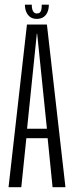

<svg xmlns="http://www.w3.org/2000/svg" viewBox="-20 -778 310 798"><path d="M15.5 0H68.5L89.5 -203.5H178L198.5 0H252L175 -676H92ZM92.5 -243 133 -637.5H134.5L175 -243ZM132.5 -699.5Q150.5 -699.5 161.5 -707.5Q172.5 -715.5 177.8 -728.8Q183 -742 183 -758.5H153.5Q153.5 -746 151.8 -737.8Q150 -729.5 145.5 -725.8Q141 -722 132.5 -722Q126 -722 121.5 -726Q117 -730 114.5 -738Q112 -746 112 -758.5H83.5Q83.5 -742 89 -728.8Q94.5 -715.5 105.2 -707.5Q116 -699.5 132.5 -699.5Z"/></svg>

Font: Anybody ExtraCondensed Light
Style: Regular
Weight: 300
Width: 2
Version: Version 1.113;gftools[0.9.25]